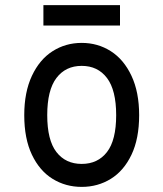

<svg xmlns="http://www.w3.org/2000/svg" viewBox="-20 -720 640 752"><path d="M300 -462Q237 -462 201 -414.5Q165 -367 165 -269Q165 -171 201 -124.5Q237 -78 300 -78Q363 -78 399 -124.5Q435 -171 435 -269Q435 -367 399 -414.5Q363 -462 300 -462ZM300 -552Q363 -552 414 -519.5Q465 -487 495 -423Q525 -359 525 -269Q525 -177 495 -114Q465 -51 414 -19.5Q363 12 300 12Q237 12 186 -19.5Q135 -51 105 -114Q75 -177 75 -269Q75 -359 105 -423Q135 -487 186 -519.5Q237 -552 300 -552ZM450 -700V-620H150V-700Z"/></svg>

Font: Fliege Mono Thin
Style: Regular
Weight: 100
Version: Version 0.020;Glyphs 3.3 (3306)